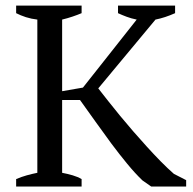

<svg xmlns="http://www.w3.org/2000/svg" viewBox="-20 -683 707 703"><path d="M412.1 -662.6H621.1V-634.8Q602.5 -626.5 584.5 -620.6Q566.4 -614.7 549.3 -611.3L339.8 -359.4Q356 -338.9 376.2 -313Q396.5 -287.1 419.7 -259Q442.9 -231 468 -201.9Q493.2 -172.9 518.6 -145Q543.9 -117.2 568.8 -91.8Q593.8 -66.4 616.7 -46.4L661.6 -23.4V0H533.7L501.5 -22.5Q474.1 -48.8 445.6 -83.5Q417 -118.2 387.9 -157.2Q358.9 -196.3 329.8 -237.3Q300.8 -278.3 272.9 -316.9H207.5V-50.3Q228 -46.4 246.3 -41Q264.6 -35.6 278.8 -27.3V0H39.1V-27.3Q58.6 -35.6 77.9 -41Q97.2 -46.4 116.7 -50.3V-611.3Q94.7 -613.8 75 -620.1Q55.2 -626.5 39.1 -634.8V-662.6H278.8V-634.8Q263.7 -628.4 245.6 -622.3Q227.5 -616.2 207.5 -611.3V-349.1L283.7 -362.3L480.5 -611.3Q460.9 -615.2 443.8 -621.6Q426.8 -627.9 412.1 -634.8Z"/></svg>

Font: PT Astra Serif
Style: Regular
Weight: 400
Designer: A.Korolkova, I. Chaeva
Foundry: ParaType Ltd
Version: Version 1.002